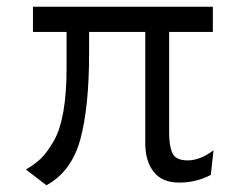

<svg xmlns="http://www.w3.org/2000/svg" viewBox="-20 -531 719 571"><path d="M412 -105V-436H245V-373Q245 -213 219 -117Q193 -21 118 20L57 -27Q85 -43 103 -61Q121 -79 140 -112Q159 -145 168.5 -199.5Q178 -254 178 -330V-436H78V-511H613V-436H483V-137Q483 -96 493 -75Q503 -54 538 -54Q575 -54 615 -84L607 -11Q564 12 513 12Q462 12 437 -20Q412 -52 412 -105Z"/></svg>

Font: Overpass Light
Style: Regular
Weight: 300
Designer: Delve Withrington, Thomas Jockin
Foundry: Delve Fonts
Version: Version 3.000;DELV;Overpass